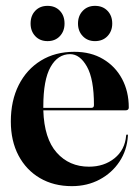

<svg xmlns="http://www.w3.org/2000/svg" viewBox="-20 -626 477 656"><path d="M420 -258.5Q420 -249 408.5 -249H128Q131 -152.5 173.8 -104.5Q216.5 -56.5 284 -56.5Q335.5 -56.5 371.2 -85.2Q407 -114 411 -163Q411.5 -166.5 414 -166.5Q417.5 -166.5 417 -162Q414 -112.5 388.2 -73.8Q362.5 -35 320.2 -12.5Q278 10 225.5 10Q163.5 10 116.5 -17.5Q69.5 -45 43.2 -94.8Q17 -144.5 17 -211Q17 -282 44 -335.5Q71 -389 119.8 -419Q168.5 -449 234 -449Q290.5 -449 332.2 -424.2Q374 -399.5 397 -356.5Q420 -313.5 420 -258.5ZM128 -262.5Q128 -260 128 -257.5H292.5Q301 -257.5 301 -267Q301 -356 277 -398.5Q253 -441 219.5 -441Q177.5 -441 152.8 -397.2Q128 -353.5 128 -262.5ZM142.5 -485.5Q116.5 -485.5 100.5 -502.5Q84.5 -519.5 84.5 -545.5Q84.5 -572.5 100.5 -589.2Q116.5 -606 142.5 -606Q168.5 -606 184.5 -589.2Q200.5 -572.5 200.5 -545.5Q200.5 -519.5 184.5 -502.5Q168.5 -485.5 142.5 -485.5ZM304.5 -485.5Q279 -485.5 262.8 -502.5Q246.5 -519.5 246.5 -545.5Q246.5 -572 262.8 -589Q279 -606 304.5 -606Q331 -606 347.2 -589.2Q363.5 -572.5 363.5 -545.5Q363.5 -519.5 347.2 -502.5Q331 -485.5 304.5 -485.5Z"/></svg>

Font: Fraunces 144pt S000 SemiBold
Style: Regular
Weight: 600
Version: Version 1.000; ttfautohint (v1.8.3)